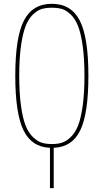

<svg xmlns="http://www.w3.org/2000/svg" viewBox="-20 -760 540 1000"><path d="M440.4 -365.2Q440.4 -169.9 398.4 -82Q356.4 5.9 259.8 9.8V219.7H240.2V9.8Q144.5 5.9 102.1 -82Q59.6 -169.9 59.6 -365.2Q59.6 -565.4 104.5 -652.8Q149.4 -740.2 250 -740.2Q350.6 -740.2 395.5 -652.8Q440.4 -565.4 440.4 -365.2ZM197.8 -16.6Q219.7 -9.8 250 -9.8Q280.3 -9.8 302.2 -16.6Q324.2 -23.4 347.7 -45.4Q371.1 -67.4 386.2 -105Q401.4 -142.6 410.6 -208.5Q419.9 -274.4 419.9 -365.2Q419.9 -456.1 410.6 -521.5Q401.4 -586.9 386.2 -625Q371.1 -663.1 347.7 -685.1Q324.2 -707 302.2 -713.4Q280.3 -719.7 250 -719.7Q219.7 -719.7 197.8 -713.4Q175.8 -707 152.3 -685.1Q128.9 -663.1 113.8 -625Q98.6 -586.9 89.4 -521.5Q80.1 -456.1 80.1 -365.2Q80.1 -274.4 89.4 -208.5Q98.6 -142.6 113.8 -105Q128.9 -67.4 152.3 -45.4Q175.8 -23.4 197.8 -16.6Z"/></svg>

Font: Mgen+ 1mn thin
Style: Regular
Weight: 100
Designer: [Source Han Sans]
Ryoko NISHIZUKA  (kana & ideographs); Paul D. Hunt (Latin, Greek & Cyrillic); Wenlong ZHANG  (bopomofo
Version: Version 1.059.20150602